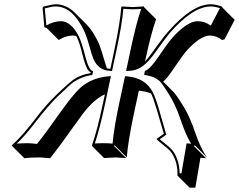

<svg xmlns="http://www.w3.org/2000/svg" viewBox="-20 -678 1115 896"><path d="M341.3 -112.3Q255.4 8.3 230 40Q221.7 50.8 213.9 60.5Q169.4 56.6 167.5 56.6Q121.1 56.6 93.8 60.5L37.1 3.9L35.2 0Q85.9 -45.4 144.5 -123Q195.8 -190.4 244.6 -236.8Q307.6 -296.9 328.1 -310.1Q359.4 -329.6 402.8 -336.9L403.3 -339.8Q398.4 -342.8 394.5 -346.7Q379.4 -361.8 363.8 -427.7Q351.6 -478 339.8 -502Q337.4 -506.3 335.9 -509.8Q327.6 -512.2 320.3 -512.2Q286.1 -511.7 253.9 -491.2L197.3 -547.9L187 -550.8L178.7 -642.1L184.6 -647.9Q223.6 -657.7 240.7 -658.2Q290 -657.2 328.1 -619.6L384.8 -563Q415.5 -531.7 441.4 -474.6Q449.7 -456.1 472.7 -377.9Q476.1 -366.7 479 -358.9Q487.3 -357.4 495.1 -356.9L513.7 -444.8Q541 -574.2 545.9 -645L548.8 -647.9Q550.8 -647.9 599.1 -645L651.9 -647.9V-645L708.5 -588.4Q684.6 -521.5 656.7 -391.1Q671.9 -405.8 719.7 -473.1Q744.6 -507.8 765.1 -530.8Q876.5 -657.2 962.9 -658.2Q981.9 -658.2 1012.2 -648.9Q1014.2 -648.4 1014.6 -647.9L1018.6 -642.1L1075.2 -585.4L1027.8 -494.6L1016.1 -491.2Q991.2 -511.7 958.5 -512.2Q915.5 -510.7 854.5 -445.3Q835 -424.3 784.7 -349.6Q758.8 -311.5 741.7 -296.9L790 -248.5Q803.7 -234.4 836.9 -180.7Q865.7 -134.3 893.1 -53.2Q915 11.7 945.8 56.6L889.2 0L885.3 3.9L941.9 60.5Q933.6 59.1 915.5 58.1L891.6 197.8H864.7L808.1 141.1Q810.5 82 782.2 37.1Q776.9 28.8 769.5 22Q761.7 14.2 743.7 0Q725.6 -14.2 718.3 -21Q713.4 -25.9 710.4 -29.8L744.6 -53.7Q740.2 -66.9 710.9 -168.9Q695.3 -221.2 685.1 -241.7Q660.6 -252 627.9 -254.9L604 -143.6Q576.7 -13.7 571.8 56.6L515.1 0L512.2 2.9L568.8 59.6Q566.9 59.6 518.6 56.6L465.8 59.6L409.2 2.9V0Q433.6 -68.4 461.4 -200.2L469.7 -237.8Q418.9 -215.8 366.2 -146.5Q357.4 -134.8 341.3 -112.3ZM668.9 -335.9 665.5 -339.8 664.6 -336.9Q667 -336.4 668.9 -335.9ZM276.9 -174.8Q332.5 -251.5 366.2 -277.8Q416 -315.4 484.4 -321.8L497.6 -322.8L471.2 -197.8Q445.3 -75.2 422.4 -8.3Q439.9 -9.8 461.9 -9.8Q486.8 -9.8 505.4 -7.8Q511.2 -78.6 537.6 -202.1L563.5 -322.3L572.3 -321.8Q658.7 -314.5 692.9 -247.6Q705.1 -224.1 720.7 -171.9Q751.5 -65.4 753.9 -56.6L756.3 -49.8L725.6 -28.3Q731.9 -22 748 -9.8Q779.8 14.6 790.5 31.7Q817.4 73.7 818.4 130.9H826.7L850.6 -8.8L859.9 -8.3Q866.7 -7.8 872.1 -7.3Q846.7 -47.4 820.3 -126.5Q799.3 -188 772 -231.9Q736.3 -289.6 723.6 -300.8Q702.1 -319.8 662.6 -327.1L652.3 -329.1L656.7 -347.2L661.1 -349.1Q683.1 -358.9 723.6 -418.9Q766.6 -482.9 790.5 -508.8Q855.5 -578.1 901.9 -579.1Q937.5 -578.6 961.9 -559.1L964.4 -559.6L1006.3 -640.1Q981.4 -647.9 962.9 -647.9Q879.9 -647 772.5 -524.4Q757.8 -507.8 702.6 -430.7Q659.2 -369.6 620.1 -355Q601.6 -348.1 581.1 -347.2L568.4 -346.7L589.8 -447.3Q616.2 -571.3 638.7 -636.2Q620.1 -634.8 599.1 -634.8Q574.2 -634.8 555.7 -637.2Q549.8 -565.9 523.4 -442.9L502.9 -346.7L494.6 -347.2Q438.5 -349.1 415.5 -404.3Q408.7 -419.9 398.9 -457Q385.7 -504.4 376 -526.9Q320.8 -647 240.7 -647.9Q222.7 -647.9 191.9 -639.6Q189.9 -639.2 189 -638.7L196.3 -559.1Q230 -578.6 263.7 -579.1Q309.1 -579.1 344.2 -515.1Q346.7 -510.3 348.6 -506.3Q361.3 -481 381.3 -403.3Q393.6 -357.9 408.2 -348.6L414.6 -345.2L410.6 -328.1L404.3 -327.1Q348.6 -317.9 306.6 -281.7Q295.9 -272.5 251.5 -230Q204.1 -184.6 142.6 -104Q98.6 -46.9 58.6 -7.8Q87.9 -9.8 110.8 -9.8Q124 -9.8 152.8 -6.3Q189 -50.8 274.9 -172.4Q276.4 -173.8 276.9 -174.8Z"/></svg>

Font: Linux Biolinum Shadow O
Style: Italic
Weight: 400
Italic angle: -12°
Designer: Philipp H. Poll
Foundry: Philipp H. Poll
Version: Version 0.6.2